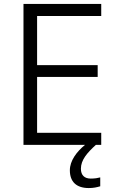

<svg xmlns="http://www.w3.org/2000/svg" viewBox="-20 -734 594 973"><path d="M390 121C390 77 421 41 466 0H493V-61H168V-344H475V-404H168V-653H493V-714H99V0H411C368 35 334 81 334 129C334 187 367 219 430 219C454 219 471 215 488 210V165C477 168 461 171 440 171C408 171 390 154 390 121Z"/></svg>

Font: Noto Sans Syriac Light
Style: Regular
Weight: 300
Designer: Patrick Giasson and the Monotype Design Team
Foundry: Monotype Imaging Inc.
Version: Version 3.000